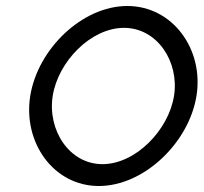

<svg xmlns="http://www.w3.org/2000/svg" viewBox="-20 -610 680 641"><path d="M81 -290C56 -134 159 11 310 11C461 11 611 -134 636 -290C661 -446 556 -590 405 -590C254 -590 106 -446 81 -290ZM156 -290C174 -404 283 -517 394 -517C505 -517 579 -404 561 -290C543 -176 433 -62 322 -62C211 -62 138 -176 156 -290Z"/></svg>

Font: Charger Sport
Style: LitObl
Weight: 300
Designer: Jasper
Foundry: Cannot Into Space Fonts
Version: Version 1.1